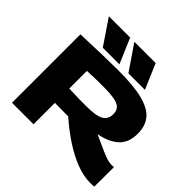

<svg xmlns="http://www.w3.org/2000/svg" viewBox="-226 -1159 1389 1389"><g transform="rotate(45 468.5 -464.0)"><path d="M882 10Q813 10 737 -19.5Q661 -49 583 -100.5Q505 -152 430 -218Q410 -218 390 -218Q368 -218 343.5 -218.5Q319 -219 293 -219V0H73V-700Q201 -705 293.5 -707.5Q386 -710 454 -710Q609 -710 701 -686.5Q793 -663 834 -614Q875 -565 875 -486Q875 -391 819.5 -342.5Q764 -294 671 -277Q711 -260 753 -240Q795 -220 833.5 -205.5Q872 -191 903 -191Q908 -191 913.5 -191.5Q919 -192 924 -192L923 8Q906 10 882 10ZM465 -362Q570 -362 610 -385Q650 -408 650 -460Q650 -493 633 -513Q616 -533 575 -541.5Q534 -550 462 -550Q428 -550 406 -550Q384 -550 359 -549Q334 -548 293 -546V-366Q324 -365 349.5 -364Q375 -363 402 -362.5Q429 -362 465 -362ZM518 -746 387 -938H605L687 -746ZM256 -746 126 -938H344L426 -746Z"/></g></svg>

Font: Georama Extended ExtraBold
Style: Regular
Weight: 800
Width: 7
Designer: Jean-Baptiste Levee
Foundry: Production Type
Version: Version 1.000